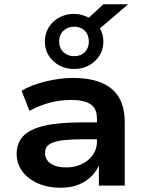

<svg xmlns="http://www.w3.org/2000/svg" viewBox="-20 -869 683 899"><path d="M263 10Q203 10 156.5 -11Q110 -32 84 -67.5Q58 -103 58 -148Q58 -199 88.5 -231.5Q119 -264 186.5 -280Q254 -296 367 -296H452V-217H371Q320 -217 285.5 -213.5Q251 -210 230 -202.5Q209 -195 200 -183Q191 -171 191 -153Q191 -121 217.5 -103Q244 -85 290 -85Q330 -85 362.5 -100.5Q395 -116 414.5 -143.5Q434 -171 434 -205V-313Q434 -361 404 -381Q374 -401 312 -401Q263 -401 214.5 -388.5Q166 -376 118 -350L81 -444Q113 -463 153 -476Q193 -489 236.5 -496.5Q280 -504 322 -504Q401 -504 455 -481.5Q509 -459 536.5 -413.5Q564 -368 564 -295V0H443V-105L448 -106Q435 -71 409.5 -45Q384 -19 348 -4.5Q312 10 263 10ZM327 -546Q288 -546 257 -563Q226 -580 208 -609Q190 -638 190 -674Q190 -711 208 -740.5Q226 -770 257 -787Q288 -804 327 -804Q346 -804 363.5 -799Q381 -794 396 -786L464 -849H580L448 -736Q456 -722 460 -707Q464 -692 464 -674Q464 -638 446 -609Q428 -580 397 -563Q366 -546 327 -546ZM327 -606Q358 -606 377 -625Q396 -644 396 -674Q396 -706 377 -725Q358 -744 327 -744Q297 -744 277 -725Q257 -706 257 -674Q257 -644 277 -625Q297 -606 327 -606Z"/></svg>

Font: Nunito Sans 10pt SemiExpanded
Style: Bold
Weight: 700
Width: 6
Designer: Vernon Adams
Foundry: Vernon Adams
Version: Version 3.101;gftools[0.9.27]